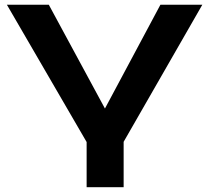

<svg xmlns="http://www.w3.org/2000/svg" viewBox="-20 -783 875 803"><path d="M342.3 0H497.1V-189.9L826.2 -763.2H650.9L418.9 -329.1L184.1 -763.2H8.8L342.3 -189Z"/></svg>

Font: Krona One
Style: Regular
Weight: 400
Designer: Yvonne Schüttler
Foundry: Yvonne Schüttler
Version: Version 1.002